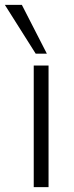

<svg xmlns="http://www.w3.org/2000/svg" viewBox="-56 -771 304 791"><path d="M83 0V-501H144V0ZM91 -550 -36 -751H34L137 -550Z"/></svg>

Font: Mulish Light
Style: Regular
Weight: 300
Designer: Vernon Adams
Foundry: Vernon Adams
Version: Version 3.603; ttfautohint (v1.8.3)